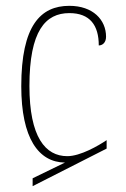

<svg xmlns="http://www.w3.org/2000/svg" viewBox="-20 -562 434 659"><path d="M92 77 346 -52V-81C318 -62 256 -26 211 -26C136 -26 81 -91 81 -267C81 -456 136 -517 218 -517C289 -517 319 -475 319 -406C331 -406 344 -415 344 -436C344 -494 299 -542 218 -542C119 -542 53 -474 53 -266C53 -88 112 -5 203 -4L92 50Z"/></svg>

Font: Noto Serif Georgian Condensed Thin
Style: Regular
Weight: 100
Width: 3
Designer: Monotype Design Team, Akaki Razmadze
Foundry: Google LLC
Version: Version 2.003